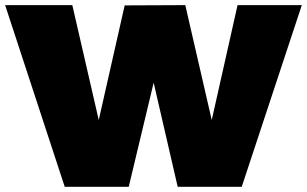

<svg xmlns="http://www.w3.org/2000/svg" viewBox="-32 -721 1185 741"><path d="M-12.2 -701.2H247.1L349.1 -257.8L449.2 -700.2L683.1 -701.2L785.2 -257.8L884.8 -701.2H1132.8L900.9 0H653.8L561 -401.9L464.8 0H217.8Z"/></svg>

Font: Trueno UltraBlack
Style: Regular
Weight: 950
Designer: Julieta Ulanovsky
Foundry: Julieta Ulanovsky
Version: Version 3.001b | FøM Fix